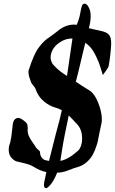

<svg xmlns="http://www.w3.org/2000/svg" viewBox="-20 -930 617 1031"><path d="M518.1 -765.1Q553.2 -757.8 565.4 -743.2Q577.6 -728.5 577.1 -693.8Q574.2 -636.7 564 -578.1Q563 -572.3 559.8 -566.2Q556.6 -560.1 546.6 -546.6Q536.6 -533.2 532.2 -526.9Q518.1 -574.2 511.2 -592.8Q496.1 -630.9 479.5 -657.2Q462.9 -683.6 438 -700.2Q431.6 -673.3 418.9 -620.6Q406.2 -567.9 399.9 -541L387.2 -491.2Q412.1 -474.1 463.9 -441.9Q488.3 -425.8 507.6 -377.4Q526.9 -329.1 526.9 -288.1Q526.9 -279.8 524.9 -268.1Q522 -255.9 516.8 -230Q511.7 -204.1 508.8 -190.9Q505.9 -170.9 500 -152.8Q490.7 -122.6 478.8 -100.3Q466.8 -78.1 445.6 -59.3Q424.3 -40.5 395 -32.2Q382.3 -29.3 356 -18.8Q329.6 -8.3 315.9 -5.9Q301.3 -2.9 287.1 -2.9Q266.1 49.3 241.7 71.8Q220.2 92.3 215.8 64.9Q215.8 64.5 215.8 64Q214.8 57.6 229 -5.9Q193.8 -13.2 161.1 -34.2Q148.4 -42 133.8 -46.9Q119.1 -51.8 96.4 -56.9Q73.7 -62 65.9 -64Q26.9 -84 26.9 -125Q26.9 -138.2 28.8 -145Q30.3 -154.3 34.2 -162.1Q37.6 -175.8 40 -190.9Q42.5 -206.1 44.7 -228Q46.9 -250 47.9 -256.8Q51.3 -296.9 80.1 -296.9Q95.2 -294.9 120.1 -272Q128.9 -264.6 128.9 -241.2Q127 -220.2 133.5 -203.1Q140.1 -186 154.8 -165.8Q169.4 -145.5 173.8 -137.2Q175.8 -133.8 185.3 -126Q194.8 -118.2 194.8 -113.8Q195.3 -96.2 202.9 -85.4Q210.4 -74.7 219.7 -71.3Q229 -67.9 243.2 -65.9Q247.6 -84 278.8 -207Q303.2 -294.9 312 -337.9Q294.4 -348.1 277.8 -352.1Q243.2 -361.8 213.9 -387.2Q184.6 -412.6 171.9 -449.2Q170.4 -457.5 160.4 -468.8Q150.4 -480 147.9 -485.8Q147 -488.3 143.3 -498.5Q139.6 -508.8 137.9 -513.9Q136.2 -519 134.5 -527.3Q132.8 -535.6 132.8 -542Q132.8 -551.3 134.8 -555.2Q143.1 -580.1 147.9 -593.5Q152.8 -606.9 162.1 -628.4Q171.4 -649.9 180.7 -664.1Q189.9 -678.2 204.1 -694.6Q218.3 -710.9 234.9 -723.1Q263.2 -741.7 285.2 -759.8Q329.1 -797.9 377 -797.9Q387.2 -797.9 392.1 -796.9Q402.3 -821.3 407.2 -840.8Q409.2 -850.6 411.9 -864.5Q414.6 -878.4 416 -884.8Q417.5 -891.1 419.9 -897.9Q422.4 -904.8 425.3 -907.5Q428.2 -910.2 433.1 -910.2Q445.8 -910.2 453.1 -896Q476.1 -862.8 460.9 -793.9Q460.4 -791.5 459 -786.4Q457.5 -781.2 457 -778.8Q468.3 -775.4 489 -771.2Q509.8 -767.1 518.1 -765.1ZM319.8 -535.2Q323.2 -533.2 329.8 -528.6Q336.4 -523.9 339.8 -522Q344.7 -560.1 369.1 -723.1Q330.1 -724.1 295.2 -698.5Q260.3 -672.9 252.9 -634.8Q248 -608.9 263.2 -585.9Q285.6 -559.1 319.8 -535.2ZM420.9 -186Q420.9 -236.3 392.1 -265.1Q385.7 -271.5 371.6 -286.9Q357.4 -302.2 349.1 -310.1L327.1 -203.1Q319.8 -168.5 306.2 -81.1Q304.2 -71.3 304.2 -65.9Q347.7 -74.7 396 -118.2Q412.1 -129.4 418.9 -162.1Q420.9 -169.9 420.9 -186Z"/></svg>

Font: Sonetni venez Italic
Style: Regular
Weight: 400
Italic angle: -14°
Designer: Alja Herlah
Foundry: Type Salon
Version: Version 1.000;hotconv 1.0.109;makeotfexe 2.5.65596